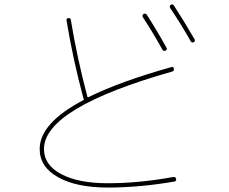

<svg xmlns="http://www.w3.org/2000/svg" viewBox="-20 -842 1040 872"><path d="M469.7 9.8Q327.1 9.8 243.7 -37.1Q160.2 -84 160.2 -165Q160.2 -283.2 359.4 -387.7Q362.3 -388.7 360.4 -392.6Q358.4 -394.5 358.4 -397.5Q311.5 -571.3 282.2 -749Q280.3 -757.8 290 -759.8Q299.8 -761.7 301.8 -751Q330.1 -579.1 377 -402.3Q378.9 -399.4 380.9 -400.4Q527.3 -472.7 757.8 -537.1Q767.6 -541 769.5 -530.3Q771.5 -520.5 763.7 -517.6Q179.7 -351.6 179.7 -165Q179.7 -92.8 257.8 -51.3Q335.9 -9.8 469.7 -9.8Q611.3 -9.8 766.6 -38.1Q777.3 -40 779.8 -29.8Q782.2 -19.5 772.5 -17.6Q614.3 9.8 469.7 9.8ZM717.8 -616.2Q669.9 -702.1 628.9 -763.7Q624 -772.5 631.8 -778.3Q640.6 -783.2 646.5 -775.4Q692.4 -704.1 736.3 -625Q741.2 -617.2 731.9 -612.3Q722.7 -607.4 717.8 -616.2ZM845.7 -655.3Q807.6 -723.6 752.9 -805.7Q748 -814.5 755.9 -820.3Q764.6 -825.2 769.5 -817.4Q813.5 -750 863.3 -664.1Q868.2 -655.3 859.9 -650.4Q851.6 -645.5 845.7 -655.3Z"/></svg>

Font: Rounded-L Mgen+ 2m thin
Style: Regular
Weight: 100
Designer: [Source Han Sans]
Ryoko NISHIZUKA  (kana & ideographs); Paul D. Hunt (Latin, Greek & Cyrillic); Wenlong ZHANG  (bopomofo
Version: Version 1.059.20150602